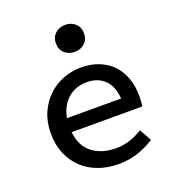

<svg xmlns="http://www.w3.org/2000/svg" viewBox="-134 -832 867 950"><g transform="rotate(-20 300.0 -357.0)"><path d="M330 12Q274 12 226 -5Q178 -22 142 -55Q106 -88 85.5 -136Q65 -184 65 -245Q65 -305 86 -352.5Q107 -400 141.5 -433Q176 -466 221 -483.5Q266 -501 315 -501Q369 -501 411 -484Q453 -467 481.5 -436.5Q510 -406 525 -363.5Q540 -321 540 -270Q540 -254 539 -240Q538 -226 536 -216H164Q172 -140 221.5 -103Q271 -66 343 -66Q384 -66 418 -77.5Q452 -89 485 -109L520 -46Q482 -21 434.5 -4.5Q387 12 330 12ZM318 -423Q290 -423 265 -414.5Q240 -406 220 -389Q200 -372 186 -347Q172 -322 166 -289H451Q446 -356 410.5 -389.5Q375 -423 318 -423ZM315 -584Q283 -584 262 -603.5Q241 -623 241 -655Q241 -687 262 -706.5Q283 -726 315 -726Q347 -726 368 -706.5Q389 -687 389 -655Q389 -623 368 -603.5Q347 -584 315 -584Z"/></g></svg>

Font: SauceCodePro Nerd Font Mono
Style: Regular
Weight: 500
Monospace: yes
Designer: Paul D. Hunt, Teo Tuominen
Foundry: Adobe Systems Incorporated
Version: Version 2.030;PS 1.000;hotconv 16.6.51;makeotf.lib2.5.65220;